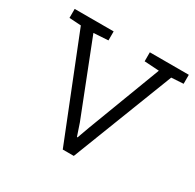

<svg xmlns="http://www.w3.org/2000/svg" viewBox="-122 -661 807 794"><g transform="rotate(30 282.0 -264.0)"><path d="M267.6 0 75.7 -481.9 19.5 -485.4V-528.3H205.6V-485.4L136.2 -481L272.9 -132.3L292.5 -74.2H295.4L316.4 -132.3L448.7 -481L378.4 -485.4V-528.3H564.5V-485.4L507.3 -481.9L320.3 0Z"/></g></svg>

Font: Roboto Slab Light
Style: Regular
Weight: 300
Designer: Google
Version: Version 2.000; ttfautohint (v1.8.1.43-b0c9)